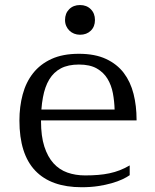

<svg xmlns="http://www.w3.org/2000/svg" viewBox="-20 -747 626 777"><path d="M299.3 -529.3Q364.3 -529.3 408.9 -508.5Q453.6 -487.8 481 -451.7Q508.3 -415.5 520.5 -366.9Q532.7 -318.4 532.7 -262.7V-259.8H146V-256.3Q146 -195.8 159.4 -154.1Q172.9 -112.3 196.5 -86.2Q220.2 -60.1 252.9 -48.6Q285.6 -37.1 324.2 -37.1Q352.5 -37.1 376.7 -39.1Q400.9 -41 422.9 -45.7Q444.8 -50.3 464.8 -58.1Q484.9 -65.9 504.9 -77.6V-38.1Q493.2 -29.8 474.9 -21.2Q456.5 -12.7 431.9 -5.6Q407.2 1.5 377 6.1Q346.7 10.7 310.5 10.7Q186.5 10.7 122.6 -56.4Q58.6 -123.5 58.6 -259.3Q58.6 -315.4 71.8 -364.7Q85 -414.1 113.8 -450.7Q142.6 -487.3 188.2 -508.3Q233.9 -529.3 299.3 -529.3ZM443.8 -303.7Q442.9 -337.4 436.8 -369.9Q430.7 -402.3 415 -428.2Q399.4 -454.1 371.6 -470Q343.8 -485.8 299.3 -485.8Q255.9 -485.8 226.6 -470.5Q197.3 -455.1 179.4 -425.5Q161.6 -396 153.8 -353Q149.4 -330.1 147.5 -303.7ZM364.3 -666Q364.3 -639.2 347.4 -622.8Q330.6 -606.4 303.7 -606.4Q291 -606.4 280 -610.8Q269 -615.2 261 -623Q252.9 -630.9 248 -641.8Q243.2 -652.8 243.2 -666Q243.2 -692.9 260 -709.7Q276.9 -726.6 303.7 -726.6Q330.6 -726.6 347.4 -709.7Q364.3 -692.9 364.3 -666Z"/></svg>

Font: Arian Grqi
Style: Regular
Weight: 400
Designer: Ruben Hakobyan (Tarumian)
Foundry: Ruben Hakobyan (Tarumian)
Version: Version 1.003